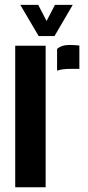

<svg xmlns="http://www.w3.org/2000/svg" viewBox="-20 -794 375 814"><path d="M44.5 0V-600H173.5V0ZM222 -494.5V-586.5Q240.5 -603.5 276 -603.5Q288 -603.5 299.2 -602.5Q310.5 -601.5 316.5 -601V-502H278Q243.5 -502 222 -494.5ZM144 -641 66 -773.5H142L177.5 -705L213 -773.5H288.5L211 -641Z"/></svg>

Font: Big Shoulders Stencil Display Thin ExtraBold
Style: Regular
Weight: 800
Version: Version 2.001